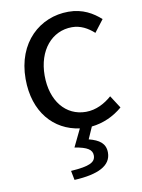

<svg xmlns="http://www.w3.org/2000/svg" viewBox="-90 -618 689 933"><g transform="rotate(-10 255.0 -152.0)"><path d="M201 253C319 247 384 215 384 150C384 105 354 84 303 71L329 12C386 6 439 -18 482 -55L442 -117C408 -87 364 -63 314 -63C214 -63 146 -146 146 -271C146 -396 218 -480 317 -480C359 -480 394 -461 425 -433L471 -493C433 -527 384 -557 313 -557C173 -557 52 -452 52 -271C52 -107 144 -6 270 11L228 98C291 108 314 124 314 152C314 185 286 201 192 207Z"/></g></svg>

Font: Noto Sans Mono CJK SC
Style: Regular
Weight: 400
Designer: Ryoko NISHIZUKA 西塚涼子 (kana, bopomofo & ideographs); Paul D. Hunt (Latin, Greek & Cyrillic); Sandoll Communications 산돌커뮤니
Foundry: Adobe
Version: Version 2.004;hotconv 1.0.118;makeotfexe 2.5.65603